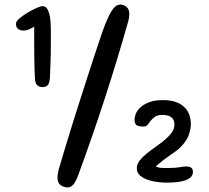

<svg xmlns="http://www.w3.org/2000/svg" viewBox="-20 -802 916 842"><path d="M238 -61Q250 -101 266 -154.5Q282 -208 301.5 -270.5Q321 -333 343.5 -402Q366 -471 389 -543Q409 -604 424.5 -649.5Q440 -695 453.5 -724Q467 -753 479.5 -767.5Q492 -782 507 -782Q522 -782 534.5 -772Q547 -762 547 -741Q547 -734 546 -726Q545 -718 542 -707Q495 -541 440 -371.5Q385 -202 323 -34Q311 -2 300 9Q289 20 278 20Q260 20 246 10Q232 0 232 -23Q232 -37 238 -61ZM133 -461Q132 -479 131.5 -498Q131 -517 130.5 -543Q130 -569 130 -603Q130 -637 130 -685Q113 -675 103 -671.5Q93 -668 83 -668Q69 -668 59.5 -675Q50 -682 50 -698Q50 -708 65 -721Q80 -734 100 -746Q120 -758 139 -766.5Q158 -775 167 -775Q178 -775 185 -766Q192 -757 196 -742Q200 -727 201.5 -708.5Q203 -690 203 -671Q203 -640 203 -613.5Q203 -587 202.5 -562.5Q202 -538 201 -513.5Q200 -489 199 -462Q197 -435 188.5 -427.5Q180 -420 167 -420Q153 -420 143.5 -428Q134 -436 133 -461ZM692 -298Q671 -298 659.5 -290Q648 -282 641 -272.5Q634 -263 627.5 -255Q621 -247 609 -247Q586 -247 578 -254Q570 -261 570 -278Q570 -287 575 -301.5Q580 -316 594 -329.5Q608 -343 632 -353Q656 -363 695 -363Q754 -363 785.5 -335Q817 -307 817 -256Q817 -239 808.5 -212Q800 -185 771 -156Q762 -147 750.5 -138.5Q739 -130 725.5 -121Q712 -112 696.5 -100Q681 -88 663 -72Q674 -67 684.5 -66Q695 -65 708 -65Q730 -65 744 -66Q758 -67 767.5 -68.5Q777 -70 783.5 -71Q790 -72 797 -72Q826 -72 826 -49Q826 -31 812.5 -21.5Q799 -12 780 -7.5Q761 -3 741.5 -2Q722 -1 709 -1Q698 -1 677 -3Q656 -5 634 -11.5Q612 -18 596 -30.5Q580 -43 580 -64Q580 -82 592 -97.5Q604 -113 622.5 -128Q641 -143 662.5 -158Q684 -173 702.5 -188.5Q721 -204 733 -220.5Q745 -237 745 -256Q745 -298 692 -298Z"/></svg>

Font: Sniglet
Style: Regular
Weight: 400
Designer: Haley Fiege
Foundry: Haley Fiege, Pablo Impallari, Brenda Gallo
Version: Version 2.000; ttfautohint (v0.95) -l 8 -r 50 -G 200 -x 14 -